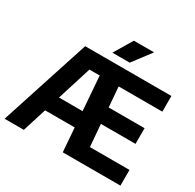

<svg xmlns="http://www.w3.org/2000/svg" viewBox="-197 -1163 1398 1378"><g transform="rotate(30 501.5 -474.5)"><path d="M7 0 247.5 -740H962V-610H600L613.5 -443.5H911V-313.5H624L639 -130H967V0H489L474 -197.5H228.5L166.5 0ZM358 -610 269 -327H464.5L443 -610ZM440 -797.5 530.5 -949H698L583.5 -797.5Z"/></g></svg>

Font: Encode Sans
Style: Bold
Weight: 700
Designer: Multiple Designers
Foundry: Impallari Type
Version: Version 3.002; ttfautohint (v1.8.3) -l 8 -r 50 -G 200 -x 14 